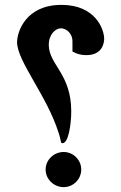

<svg xmlns="http://www.w3.org/2000/svg" viewBox="-20 -755 497 787"><path d="M236 -168C261 -168 272 -247 272 -299C272 -453 180 -490 180 -571C180 -615 208 -639 230 -639C249 -639 277 -621 277 -585V-544C280 -543 299 -529 334 -529C401 -529 407 -581 407 -596C407 -633 373 -735 232 -735C85 -735 50 -624 50 -582C50 -504 173 -362 220 -211C232 -176 227 -168 236 -168ZM241 12C281 12 313 -21 313 -60C313 -100 280 -132 241 -132C201 -132 167 -100 167 -60C167 -21 200 12 241 12Z"/></svg>

Font: Mesarto
Style: Regular
Weight: 700
Designer: Mohamed Gaber
Foundry: Kief Type Foundry
Version: Version 2.020